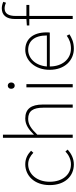

<svg xmlns="http://www.w3.org/2000/svg" viewBox="642 -1490 860 2185"><g transform="rotate(-90 1072.5 -397.0)"><path d="M295 13C363 13 419 -18 463 -57L442 -83C405 -48 354 -20 296 -20C176 -20 97 -118 97 -262C97 -407 184 -507 296 -507C350 -507 392 -481 427 -448L450 -474C415 -507 368 -540 296 -540C169 -540 59 -439 59 -262C59 -88 161 13 295 13Z M597 0H633V-403C700 -472 748 -507 813 -507C903 -507 940 -450 940 -334V0H976V-339C976 -475 925 -540 817 -540C744 -540 689 -498 633 -441V-560V-794H597Z M1172 0H1208V-527H1172ZM1191 -660C1211 -660 1227 -675 1227 -701C1227 -723 1211 -739 1191 -739C1170 -739 1155 -723 1155 -701C1155 -675 1170 -660 1191 -660Z M1612 13C1690 13 1735 -13 1775 -37L1759 -68C1719 -39 1674 -20 1614 -20C1490 -20 1409 -122 1409 -261H1795C1797 -275 1797 -286 1797 -297C1797 -453 1720 -540 1598 -540C1481 -540 1371 -434 1371 -262C1371 -90 1479 13 1612 13ZM1409 -294C1420 -427 1504 -507 1598 -507C1697 -507 1762 -437 1762 -294Z M1876 -494H1949V0H1984V-494H2109V-527H1984V-650C1984 -729 2010 -775 2070 -775C2090 -775 2112 -770 2134 -759L2145 -790C2120 -801 2094 -807 2071 -807C1995 -807 1949 -758 1949 -655V-527L1876 -522Z"/></g></svg>

Font: Noto Sans CJK SC Thin
Style: Regular
Weight: 100
Designer: Ryoko NISHIZUKA 西塚涼子 (kana, bopomofo & ideographs); Paul D. Hunt (Latin, Greek & Cyrillic); Sandoll Communications 산돌커뮤니
Foundry: Adobe
Version: Version 2.004;hotconv 1.0.118;makeotfexe 2.5.65603